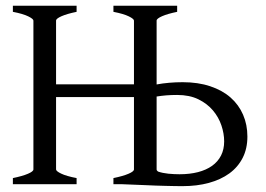

<svg xmlns="http://www.w3.org/2000/svg" viewBox="-20 -635 917 662"><path d="M520 -50.8Q520 -46.9 524.9 -43.5Q540.5 -38.1 560.5 -36.1Q580.6 -34.2 599.1 -34.2Q634.3 -34.2 662.6 -41.5Q690.9 -48.8 711.2 -63.2Q731.4 -77.6 742.2 -98.9Q752.9 -120.1 752.9 -147.5Q752.9 -174.3 743.4 -202.6Q733.9 -231 714.1 -254.4Q694.3 -277.8 663.8 -292.7Q633.3 -307.6 590.8 -307.6Q570.3 -307.6 553 -306.2Q535.6 -304.7 520 -302.2ZM24.4 0V-21Q57.6 -27.8 76.4 -35.9Q95.2 -43.9 95.2 -50.8V-564Q95.2 -569.8 77.4 -578.6Q59.6 -587.4 24.4 -594.2V-615.2H244.1V-594.2Q210.9 -587.4 192.1 -579.1Q173.3 -570.8 173.3 -564V-344.2H441.9V-564Q441.9 -569.8 424.1 -578.6Q406.2 -587.4 371.1 -594.2V-615.2H590.8V-594.2Q557.6 -587.4 538.8 -579.1Q520 -570.8 520 -564V-343.8Q540.5 -347.7 563.2 -349.6Q585.9 -351.6 609.9 -351.6Q663.1 -351.6 704.8 -337.6Q746.6 -323.7 774.9 -298.8Q803.2 -273.9 818.1 -239.5Q833 -205.1 833 -164.1Q833 -122.6 816.7 -90.6Q800.3 -58.6 770.8 -37.1Q741.2 -15.6 700.2 -4.4Q659.2 6.8 609.9 6.8Q599.1 6.8 584.2 6.6Q569.3 6.3 552.2 5.9Q535.2 5.4 517.1 4.9Q499 4.4 481.9 3.4Q441.4 2 397 0H371.1V-21Q404.3 -27.8 423.1 -35.9Q441.9 -43.9 441.9 -50.8V-300.3H173.3V-50.8Q173.3 -44.9 190.9 -36.4Q208.5 -27.8 244.1 -21V0Z"/></svg>

Font: Noto Serif Devanagari
Style: Bold
Weight: 700
Designer: Monotype Design Team
Foundry: Monotype Imaging Inc.
Version: Version 1.01